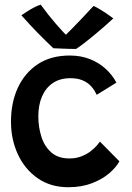

<svg xmlns="http://www.w3.org/2000/svg" viewBox="-20 -780 553 804"><path d="M480 -104.5Q466.5 -79.5 437.5 -54.5Q408.5 -29.5 365.2 -12.8Q322 4 266 4Q192 4 138 -33.5Q84 -71 55 -133.5Q26 -196 26 -270.5Q26 -351 55.2 -413.5Q84.5 -476 139.2 -511.8Q194 -547.5 272 -547.5Q318.5 -547.5 356.5 -532.5Q394.5 -517.5 422.5 -491.8Q450.5 -466 467.5 -434L385 -383Q382.5 -388.5 376.2 -399.5Q370 -410.5 357.5 -423Q345 -435.5 324.8 -444Q304.5 -452.5 274.5 -452.5Q231 -452.5 201.2 -432.2Q171.5 -412 156 -376.2Q140.5 -340.5 140.5 -292.5Q140.5 -249 153 -208.5Q165.5 -168 194.2 -142.2Q223 -116.5 270.5 -116.5Q299.5 -116.5 322.2 -125.8Q345 -135 361 -147.8Q377 -160.5 386.5 -171.8Q396 -183 398.5 -187ZM371.5 -755Q381.5 -751 394.2 -743.5Q407 -736 419.5 -727.8Q432 -719.5 441.5 -712.5Q451 -705.5 454.5 -703Q421.5 -672.5 390.2 -646.2Q359 -620 334.8 -601.2Q310.5 -582.5 298.5 -575Q285 -575 266.8 -575.5Q248.5 -576 231.5 -576.8Q214.5 -577.5 203.5 -578Q171 -608.5 138.2 -642Q105.5 -675.5 69.5 -716Q78.5 -722 92.2 -731Q106 -740 121.5 -748.2Q137 -756.5 150.5 -760.5Q164.5 -741 181 -720.2Q197.5 -699.5 213.5 -680.8Q229.5 -662 242 -648.8Q254.5 -635.5 260 -631H252.5Q262 -640 282.5 -661Q303 -682 327 -707.2Q351 -732.5 371.5 -755Z"/></svg>

Font: Grandstander Thin Medium
Style: Regular
Weight: 500
Version: Version 1.200